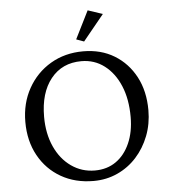

<svg xmlns="http://www.w3.org/2000/svg" viewBox="-54 -815 774 872"><g transform="rotate(-5 333.0 -379.0)"><path d="M337.9 8.8Q253.9 8.8 189.5 -28.3Q125 -65.4 88.4 -131.8Q51.8 -198.2 51.8 -285.2Q51.8 -370.1 89.4 -437.5Q127 -504.9 192.4 -543.5Q257.8 -582 340.8 -582Q421.9 -582 482.9 -544.9Q543.9 -507.8 578.6 -442.4Q613.3 -377 613.3 -290Q613.3 -227.5 592.3 -173.3Q571.3 -119.1 534.2 -78.1Q497.1 -37.1 446.8 -14.2Q396.5 8.8 337.9 8.8ZM347.7 -38.1Q403.3 -38.1 443.8 -66.4Q484.4 -94.7 507.3 -146.5Q530.3 -198.2 530.3 -266.6Q530.3 -347.7 504.9 -408.2Q479.5 -468.8 434.1 -503.4Q388.7 -538.1 329.1 -538.1Q241.2 -538.1 189.9 -474.1Q138.7 -410.2 138.7 -300.8Q138.7 -224.6 165.5 -165Q192.4 -105.5 240.2 -71.8Q288.1 -38.1 347.7 -38.1ZM349.6 -626 314.5 -638.7 377.9 -765.6 445.3 -743.2Z"/></g></svg>

Font: Crimson Pro ExtraLight Light
Style: Regular
Weight: 300
Version: Version 1.002